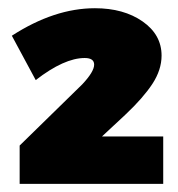

<svg xmlns="http://www.w3.org/2000/svg" viewBox="-20 -727 434 467"><path d="M8.8 -640.1Q112.3 -707 210.9 -707Q280.8 -707 326.9 -674.8Q373 -642.6 373 -591.8Q373 -557.1 350.6 -522.9Q328.1 -488.8 286.1 -449.2L228 -395H377V-279.8H27.8V-373L180.2 -522Q209 -552.7 209 -569.8Q209 -585.9 186 -585.9Q136.2 -585.9 66.9 -532.2Z"/></svg>

Font: Trueno Black
Style: Regular
Weight: 900
Designer: Julieta Ulanovsky
Foundry: Julieta Ulanovsky
Version: Version 3.001b | FøM Fix